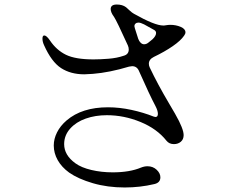

<svg xmlns="http://www.w3.org/2000/svg" viewBox="-20 -789 1040 850"><path d="M168 -618Q168 -632 176 -632Q186 -632 201 -610Q230 -567 272 -546.5Q314 -526 394 -526Q423 -526 461 -529Q498 -532 527 -542Q550 -548 550 -570Q550 -579 546 -588Q497 -696 485 -714Q470 -734 470 -749Q470 -769 497 -769Q522 -769 538 -757Q545 -751 554.5 -742Q564 -733 573 -728Q665 -676 703 -676Q710 -676 713 -677Q725 -679 734 -679Q759 -679 780 -670Q801 -661 801 -646Q801 -639 795 -631Q780 -609 744.5 -584.5Q709 -560 661 -537Q639 -526 639 -507Q639 -498 643 -490Q678 -416 729 -330Q759 -280 772.5 -253Q786 -226 791 -206Q793 -196 793 -191Q793 -172 780.5 -161.5Q768 -151 750 -151Q729 -151 717 -166Q675 -219 602 -249Q529 -279 453 -279Q402 -279 359.5 -264Q317 -249 291 -220Q264 -190 264 -151Q264 -102 314 -66Q340 -47 384.5 -36.5Q429 -26 479 -26Q554 -26 604 -47Q619 -53 633 -53Q657 -53 673.5 -37.5Q690 -22 690 -4Q690 20 663 26Q600 41 532 41Q456 41 391 22Q326 3 286 -25Q253 -49 235.5 -80Q218 -111 218 -145Q218 -174 232.5 -203Q247 -232 275 -256Q343 -314 458 -314Q509 -314 562 -302.5Q615 -291 660 -273L668 -271Q679 -271 679 -285Q679 -299 668 -320Q642 -369 596 -473Q587 -496 565 -496Q561 -496 551 -494Q465 -468 391 -462Q365 -460 353 -460Q293 -460 250.5 -487.5Q208 -515 175 -589Q168 -604 168 -618ZM593 -689Q585 -689 580 -684.5Q575 -680 575 -673L577 -664L592 -617Q596 -606 603 -599.5Q610 -593 618 -593Q629 -593 639 -602L655 -615Q671 -630 671 -643Q671 -651 663 -656L618 -681Q602 -689 593 -689Z"/></svg>

Font: Hina Mincho
Style: Regular
Weight: 400
Designer: satsuyako
Foundry: satsuyako
Version: Version 1.100